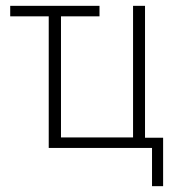

<svg xmlns="http://www.w3.org/2000/svg" viewBox="-20 -507 619 658"><path d="M501 131V0H147V-451H15V-487H321V-451H189V-36H436V-487H477V-35H539V131Z"/></svg>

Font: Nunito Sans 10pt Condensed ExtraLight
Style: Regular
Weight: 250
Width: 3
Designer: Vernon Adams
Foundry: Vernon Adams
Version: Version 3.101;gftools[0.9.27]